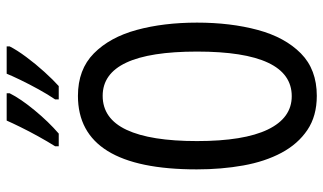

<svg xmlns="http://www.w3.org/2000/svg" viewBox="-222 -762 993 590"><g transform="rotate(-90 275.0 -466.5)"><path d="M501 -358Q501 -255 478.5 -171.5Q456 -88 406.5 -39Q357 10 276 10Q214 10 171 -19Q128 -48 101 -98.5Q74 -149 62 -216Q50 -283 50 -359Q50 -724 276 -724Q357 -724 406.5 -675Q456 -626 478.5 -543.5Q501 -461 501 -358ZM137 -358Q137 -214 172.5 -140.5Q208 -67 275 -67Q412 -67 412 -358Q412 -648 276 -648Q206 -648 171.5 -574.5Q137 -501 137 -358ZM428 -934Q417 -912 395.5 -883Q374 -854 349.5 -827Q325 -800 306 -783H265V-794Q280 -816 296 -845Q312 -874 325 -901Q338 -928 344 -943H428ZM284 -934Q267 -900 231.5 -857Q196 -814 160 -783H121V-794Q136 -818 151.5 -846Q167 -874 180 -900.5Q193 -927 200 -943H284Z"/></g></svg>

Font: Noto Sans Sinhala ExtraCondensed
Style: Regular
Weight: 400
Width: 2
Designer: Jelle Bosma - Monotype Design Team
Foundry: Monotype Imaging Inc.
Version: Version 2.006; ttfautohint (v1.8.4.7-5d5b)